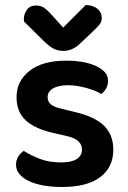

<svg xmlns="http://www.w3.org/2000/svg" viewBox="-20 -731 510 766"><path d="M432 -134Q432 -64 380 -24.5Q328 15 228 15Q187 15 153.5 9Q120 3 95.5 -8.5Q71 -20 57.5 -36.5Q44 -53 44 -73Q44 -92 52.5 -106Q61 -120 75 -129Q103 -111 139.5 -97Q176 -83 224 -83Q265 -83 286 -96.5Q307 -110 307 -134Q307 -175 247 -188L191 -201Q117 -218 81.5 -252Q46 -286 46 -343Q46 -408 98 -448.5Q150 -489 244 -489Q280 -489 310.5 -483.5Q341 -478 363.5 -467.5Q386 -457 398.5 -442.5Q411 -428 411 -409Q411 -391 403 -377.5Q395 -364 384 -356Q375 -362 360.5 -368Q346 -374 328.5 -379Q311 -384 291.5 -387.5Q272 -391 253 -391Q214 -391 192 -378.5Q170 -366 170 -343Q170 -326 182.5 -315Q195 -304 226 -297L275 -285Q358 -266 395 -229.5Q432 -193 432 -134ZM232 -621 322 -711Q351 -710 368.5 -696Q386 -682 386 -660Q386 -644 376.5 -632.5Q367 -621 349 -604L296 -554Q267 -528 234 -528Q213 -528 196.5 -535.5Q180 -543 155 -567L76 -645Q75 -649 75 -654Q75 -674 87 -691.5Q99 -709 124 -709Q140 -709 152.5 -702Q165 -695 185 -673Z"/></svg>

Font: Baloo Chettan 2 SemiBold
Style: Regular
Weight: 600
Designer: Maithili Shingre, Unnati Kotecha and Ek Type
Foundry: Ek Type
Version: Version 1.640;hotconv 1.0.111;makeotfexe 2.5.65597; ttfautoh